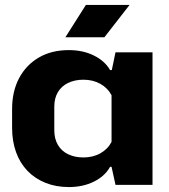

<svg xmlns="http://www.w3.org/2000/svg" viewBox="-20 -749 684 778"><path d="M259 9Q207 9 164.5 -8Q122 -25 91.5 -56.5Q61 -88 45 -132.5Q29 -177 29 -231V-307Q29 -379 57.5 -432.5Q86 -486 137.5 -516Q189 -546 259 -546Q316 -546 360.5 -524Q405 -502 426 -465H433L448 -537H598V0H448L432 -73H426Q405 -35 360.5 -13Q316 9 259 9ZM318 -111Q357 -111 387 -128Q417 -145 432 -174V-363Q417 -392 387 -409Q357 -426 318 -426Q283 -426 256 -413Q229 -400 214.5 -375.5Q200 -351 200 -317V-221Q200 -187 214.5 -162Q229 -137 256 -124Q283 -111 318 -111ZM245 -598 328 -729H505L403 -598Z"/></svg>

Font: Hubot Sans
Style: Bold
Weight: 700
Designer: Deni Anggara
Foundry: GitHub, Inc., Subsidiary of Microsoft Corporation
Version: Version 2.000